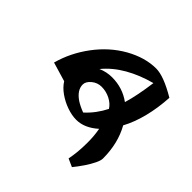

<svg xmlns="http://www.w3.org/2000/svg" viewBox="-100 -790 858 858"><g transform="rotate(-45 328.5 -361.0)"><path d="M555 -123Q487 -127 427.5 -142Q368 -157 322 -182Q249 -141 153 -141Q141 -141 120 -151Q99 -161 74.5 -177.5Q50 -194 28 -212L45 -250Q70 -245 97 -242.5Q124 -240 155 -240Q198 -240 235 -247Q191 -296 191 -348Q191 -376 202 -407.5Q213 -439 232 -466Q251 -493 275 -508L302 -599Q383 -577 453.5 -524.5Q524 -472 565 -400Q606 -327 606 -257Q606 -209 555 -123ZM329 -279Q350 -292 363 -317.5Q376 -343 376 -372Q376 -398 359 -418.5Q342 -439 323 -439Q288 -439 260 -398Q247 -378 236 -349Q256 -327 279.5 -309.5Q303 -292 329 -279ZM551 -220Q533 -288 501.5 -343Q470 -398 425 -435Q439 -403 439 -369Q439 -302 401 -250Q431 -241 468.5 -233.5Q506 -226 551 -220Z"/></g></svg>

Font: Noto Naskh Arabic UI Semi
Style: Bold
Weight: 700
Designer: Monotype Design Team, David Williams, Mohamad Dakak and Nizar Qandah
Foundry: Monotype Imaging Inc.
Version: Version 2.014; ttfautohint (v1.8.4.7-5d5b)